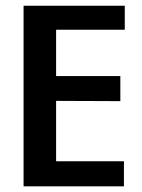

<svg xmlns="http://www.w3.org/2000/svg" viewBox="-20 -660 502 680"><path d="M178.7 -390.6H406.2V-301.8L178.7 -302.7V-88.9H418.9V0H63.5V-639.6H421.9V-554.7H178.7Z"/></svg>

Font: Puritan
Style: Bold
Weight: 700
Version: 2.1